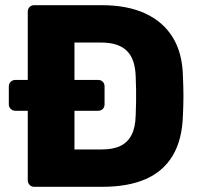

<svg xmlns="http://www.w3.org/2000/svg" viewBox="-20 -720 774 740"><path d="M112 0Q101 0 94 -7.5Q87 -15 87 -25V-293H40Q29 -293 21.5 -300Q14 -307 14 -318V-387Q14 -398 21.5 -405Q29 -412 40 -412H87V-675Q87 -686 94 -693Q101 -700 112 -700H372Q470 -700 539 -668.5Q608 -637 645.5 -576.5Q683 -516 685 -427Q687 -383 687 -350Q687 -317 685 -274Q682 -181 645.5 -120Q609 -59 541 -29.5Q473 0 374 0ZM267 -144H372Q416 -144 444 -157.5Q472 -171 487 -200Q502 -229 503 -276Q504 -305 504.5 -328Q505 -351 504.5 -374Q504 -397 503 -425Q501 -493 468.5 -524.5Q436 -556 370 -556H267V-412H358Q369 -412 376 -405Q383 -398 383 -387V-318Q383 -307 376 -300Q369 -293 358 -293H267Z"/></svg>

Font: Rubik
Style: Bold
Weight: 700
Designer: Hubert and Fischer
Foundry: Hubert and Fischer
Version: Version 2.300;gftools[0.9.30]